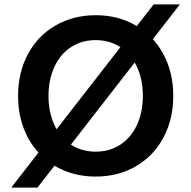

<svg xmlns="http://www.w3.org/2000/svg" viewBox="-20 -785 867 871"><path d="M677 -765H796L150 66H31ZM62 -350Q62 -456 106.8 -539.5Q151.6 -623 232 -669.5Q312.3 -716 414 -716Q515.7 -716 596 -669.5Q676.4 -623 721.2 -539.5Q766 -456 766 -350Q766 -244 721.2 -160.5Q676.4 -77 596 -30.5Q515.7 16 414 16Q312.3 16 232 -30.5Q151.6 -77 106.8 -160.5Q62 -244 62 -350ZM628 -350Q628 -424.6 601 -482.3Q574 -540 525.5 -571.5Q477 -603 414 -603Q351 -603 302.5 -571.5Q254 -540 227 -482.3Q200 -424.6 200 -350Q200 -275.4 227 -217.7Q254 -160 302.5 -128.5Q351 -97 414 -97Q477 -97 525.5 -128.5Q574 -160 601 -217.7Q628 -275.4 628 -350Z"/></svg>

Font: Uncut Sans Variable
Style: Regular
Weight: 400
Designer: Kasper Nordkvist
Foundry: UNCUT.wtf
Version: Version 1.304;Glyphs 3.2 (3246)